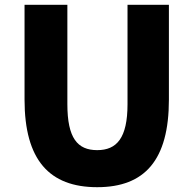

<svg xmlns="http://www.w3.org/2000/svg" viewBox="-20 -764 803 798"><path d="M384 14C582 14 682 -99 682 -350V-744H510V-331C510 -190 465 -140 384 -140C302 -140 260 -190 260 -331V-744H82V-350C82 -99 185 14 384 14Z"/></svg>

Font: Noto Sans CJK KR Black
Style: Regular
Weight: 900
Designer: Ryoko NISHIZUKA (kana & ideographs); Paul D. Hunt (Latin, Greek & Cyrillic); Wenlong ZHANG (bopomofo); Sandoll Communica
Foundry: Adobe Systems Incorporated
Version: Version 1.004;PS 1.004;hotconv 1.0.82;makeotf.lib2.5.63406